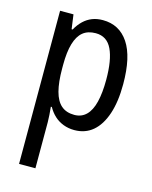

<svg xmlns="http://www.w3.org/2000/svg" viewBox="-118 -624 743 941"><g transform="rotate(15 254.0 -153.5)"><path d="M286 -547Q370 -547 416.5 -477.5Q463 -408 463 -269Q463 -180 442 -117.5Q421 -55 382.5 -22.5Q344 10 289 10Q259 10 233 0Q207 -10 187.5 -28Q168 -46 154 -71H149Q151 -51 152.5 -30.5Q154 -10 154 6V240H71V-537H139L149 -464H154Q169 -491 188.5 -509.5Q208 -528 232 -537.5Q256 -547 286 -547ZM269 -476Q229 -476 204 -455.5Q179 -435 166.5 -392.5Q154 -350 154 -285V-266Q154 -197 166 -151.5Q178 -106 203.5 -84Q229 -62 270 -62Q306 -62 330 -85.5Q354 -109 365.5 -155.5Q377 -202 377 -269Q377 -369 351.5 -422.5Q326 -476 269 -476Z"/></g></svg>

Font: Noto Sans Khmer Condensed
Style: Regular
Weight: 400
Width: 3
Designer: Danh Hong and the Monotype Design Team
Foundry: Monotype Imaging Inc.
Version: Version 2.004